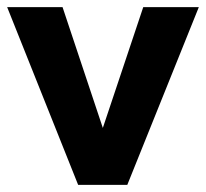

<svg xmlns="http://www.w3.org/2000/svg" viewBox="-25 -520 579 540"><path d="M377.9 -500H534.2L333 0H194.8L-4.9 -500H150.9L264.2 -160.2Z"/></svg>

Font: Orkney
Style: Bold
Weight: 700
Designer: Samuel Oakes and Alfredo Marco Pradil
Foundry: Alfredo Marco Pradil
Version: 1.0